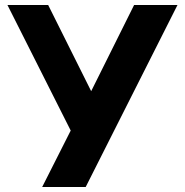

<svg xmlns="http://www.w3.org/2000/svg" viewBox="-20 -749 741 769"><path d="M323.2 0H148.9L263.2 -226.1L9.8 -729H172.9L345.2 -383.8L517.1 -729H690.9Z"/></svg>

Font: Miedinger*
Style: Bold
Weight: 700
Version: Version 001.000